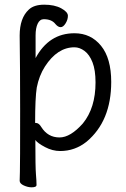

<svg xmlns="http://www.w3.org/2000/svg" viewBox="-20 -628 540 820"><path d="M115 172Q99 172 81.5 164Q64 156 64 144Q64 132 65 106Q66 80 66 -157Q66 -340 64 -476Q64 -551 103 -587Q125 -608 169 -608Q213 -608 241.5 -592.5Q270 -577 270 -560.5Q270 -544 260 -528Q250 -512 239 -512Q228 -512 217 -525Q201 -546 167 -546Q150 -546 141 -527Q132 -508 132 -477V-380Q189 -486 298 -486Q368 -486 411.5 -432.5Q455 -379 455 -278Q455 -111 350 -23Q300 17 237 17Q204 17 172 0Q140 -17 131 -30Q131 87 133.5 116Q136 145 136 162Q136 172 115 172ZM234 -41Q281 -41 334 -101Q388 -167 388 -276Q388 -329 375 -362Q362 -395 341 -410.5Q320 -426 298 -426Q225 -426 172 -344Q147 -305 137 -254Q130 -210 130 -103H133Q146 -103 156 -86Q184 -41 234 -41Z"/></svg>

Font: LXGW WenKai Mono TC
Style: Regular
Weight: 400
Designer: LXGW / Fontworks Inc.
Foundry: LXGW / Fontworks Inc.
Version: Version 1.330